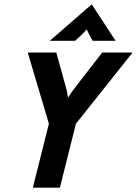

<svg xmlns="http://www.w3.org/2000/svg" viewBox="-20 -868 633 888"><path d="M131.9 0 206.2 -295.8 108.3 -625H240.3L279.2 -484.7Q283.3 -469.4 287.5 -453.5Q291.7 -437.5 294.4 -416Q308.3 -438.2 320.1 -453.8Q331.9 -469.4 343.8 -484.7L452.8 -625H593.1L331.2 -295.8L256.9 0ZM210.4 -679.2 404.2 -847.9 514.6 -679.2H409Q400.7 -691.7 394.4 -704.2Q388.2 -716.7 381.2 -731.9Q367.4 -716.7 354.5 -704.2Q341.7 -691.7 327.1 -679.2Z"/></svg>

Font: Afacad
Style: Bold Italic
Weight: 700
Italic angle: -14°
Designer: Kristian Moeller
Foundry: Dicotype
Version: Version 1.000; ttfautohint (v1.8.4.7-5d5b)